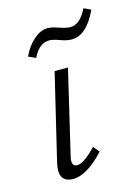

<svg xmlns="http://www.w3.org/2000/svg" viewBox="-99 -674 533 736"><g transform="rotate(-15 167.0 -306.0)"><path d="M82 -480 53 -493Q71 -532 98.5 -555.5Q126 -579 153 -579Q169 -579 196 -569.5Q223 -560 240 -560Q278 -560 306 -617L334 -604Q292 -513 232 -513Q213 -513 187.5 -522.5Q162 -532 147 -532Q107 -532 82 -480ZM100 5Q38 5 55 -70L137 -413H190L112 -82Q102 -42 128 -42Q154 -42 204 -94L224 -70Q154 5 100 5Z"/></g></svg>

Font: EauTestText Semilight
Style: Italic
Weight: 300
Italic angle: -12°
Designer: Christian Thalmann (Catharsis Fonts)
Version: Version 0.001;PS 000.001;hotconv 1.0.88;makeotf.lib2.5.64775